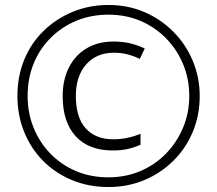

<svg xmlns="http://www.w3.org/2000/svg" viewBox="-20 -743 872 772"><path d="M416 9Q336 9 269 -19Q202 -47 153 -96.5Q104 -146 77 -213Q50 -280 50 -357Q50 -436 77.5 -503Q105 -570 155.5 -619Q206 -668 272.5 -695.5Q339 -723 416 -723Q494 -723 560.5 -694.5Q627 -666 677 -615.5Q727 -565 755 -498.5Q783 -432 783 -357Q783 -279 755 -212.5Q727 -146 677 -96.5Q627 -47 560.5 -19Q494 9 416 9ZM416 -30Q485 -30 544 -55Q603 -80 647 -125Q691 -170 716 -229.5Q741 -289 741 -357Q741 -424 717 -483Q693 -542 649 -587.5Q605 -633 546 -658.5Q487 -684 416 -684Q346 -684 287 -659.5Q228 -635 183.5 -590.5Q139 -546 115 -486.5Q91 -427 91 -357Q91 -290 114.5 -231Q138 -172 181.5 -126.5Q225 -81 284.5 -55.5Q344 -30 416 -30ZM433 -138Q337 -138 284.5 -195Q232 -252 232 -357Q232 -422 257 -471.5Q282 -521 328 -548.5Q374 -576 437 -576Q474 -576 504.5 -568.5Q535 -561 562 -548L542 -506Q518 -518 492.5 -524.5Q467 -531 438 -531Q368 -531 326.5 -484Q285 -437 285 -357Q285 -271 324.5 -227Q364 -183 435 -183Q464 -183 491 -188.5Q518 -194 545 -205V-161Q520 -150 494 -144Q468 -138 433 -138Z"/></svg>

Font: Noto Sans Myanmar Light
Style: Regular
Weight: 300
Designer: Monotype Design Team
Foundry: Monotype Imaging Inc.
Version: Version 2.107; ttfautohint (v1.8.4.7-5d5b)